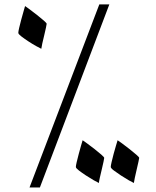

<svg xmlns="http://www.w3.org/2000/svg" viewBox="-20 -677 698 860"><path d="M158.7 162.6H112.3L424.8 -657.2H469.7ZM189 -570.3Q189 -567.9 185.8 -552.7Q182.6 -537.6 178 -518.6Q173.3 -499.5 169.4 -482.2Q165.5 -464.8 165 -458.5Q159.2 -460.9 142.1 -470.5Q125 -480 107.2 -491.7Q89.4 -503.4 75.7 -513.9Q62 -524.4 62 -529.8Q62 -535.6 65.9 -552.5Q69.8 -569.3 75 -588.6Q80.1 -607.9 85.2 -625.2Q90.3 -642.6 92.3 -649.9Q97.7 -646.5 113.3 -634.8Q128.9 -623 145.8 -609.9Q162.6 -596.7 175.8 -585.2Q189 -573.7 189 -570.3ZM603.5 30.3Q603.5 32.7 600.1 47.9Q596.7 63 592.3 82Q587.9 101.1 584 118.7Q580.1 136.2 579.6 142.6Q573.7 140.1 556.6 130.4Q539.6 120.6 521.7 108.9Q503.9 97.2 490 86.7Q476.1 76.2 476.1 70.8Q476.1 64.9 480 48.3Q483.9 31.7 489 12.2Q494.1 -7.3 499.5 -24.7Q504.9 -42 506.8 -48.8Q512.2 -45.4 527.8 -33.9Q543.5 -22.5 560.1 -9.3Q576.7 3.9 590.1 15.4Q603.5 26.9 603.5 30.3ZM446.8 30.3Q446.8 32.7 443.6 47.9Q440.4 63 435.8 82Q431.2 101.1 427.2 118.7Q423.3 136.2 422.9 142.6Q417 140.1 399.9 130.4Q382.8 120.6 365 108.9Q347.2 97.2 333.5 86.7Q319.8 76.2 319.8 70.8Q319.8 64.9 323.7 48.3Q327.6 31.7 332.8 12.2Q337.9 -7.3 343 -24.7Q348.1 -42 350.1 -48.8Q355.5 -45.4 371.1 -33.9Q386.7 -22.5 403.6 -9.3Q420.4 3.9 433.6 15.4Q446.8 26.9 446.8 30.3Z"/></svg>

Font: Accordance
Style: Italic
Weight: 400
Italic angle: -11°
Version: Version 1.2 (build January 31, 2020) Miklal Software Solutio